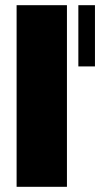

<svg xmlns="http://www.w3.org/2000/svg" viewBox="-20 -720 386 740"><path d="M44 0V-700H238V0ZM282 -464V-700H346V-464Z"/></svg>

Font: Tektur ExtraBold
Style: Regular
Weight: 800
Designer: Adam Jagosz
Foundry: Adam Jagosz
Version: Version 1.005;gftools[0.9.30]